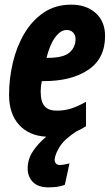

<svg xmlns="http://www.w3.org/2000/svg" viewBox="-20 -578 480 826"><path d="M188 228Q144 228 121.5 205Q99 182 99 147Q99 107 121.5 73Q144 39 179 10Q104 6 61.5 -41.5Q19 -89 19 -170Q19 -239 35 -307.5Q51 -376 84 -432.5Q117 -489 167.5 -523.5Q218 -558 287 -558Q351 -558 391.5 -522Q432 -486 432 -423Q432 -326 359.5 -277.5Q287 -229 169 -229H160Q155 -207 155 -185Q155 -140 172 -121Q189 -102 223 -102Q256 -102 284 -110.5Q312 -119 350 -140V-35Q330 -22 309 -13Q257 21 237 53Q217 85 215 109Q215 120 221.5 126Q228 132 236 132Q244 132 255 130Q266 128 279 125L259 217Q241 224 223.5 226Q206 228 188 228ZM183 -329Q253 -329 279 -352Q305 -375 305 -410Q305 -427 294.5 -438Q284 -449 267 -449Q241 -449 218 -418.5Q195 -388 180 -329Z"/></svg>

Font: Noto Sans ExtraCondensed ExtraBold
Style: Italic
Weight: 800
Width: 2
Italic angle: -12°
Designer: Monotype Design Team
Foundry: Monotype Imaging Inc.
Version: Version 2.013; ttfautohint (v1.8.4.7-5d5b)